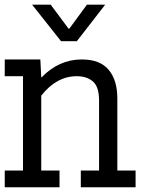

<svg xmlns="http://www.w3.org/2000/svg" viewBox="-20 -789 655 809"><path d="M0 -70.5H76.9V-467.9H0V-538.5H150L153.8 -462.8H155.1Q228.2 -538.5 324.4 -538.5Q401.3 -538.5 437.8 -494.9Q474.4 -451.3 474.4 -374.4V-70.5H551.3V0H320.5V-70.5H397.4V-365.4Q397.4 -423.1 371.8 -445.5Q346.2 -467.9 303.8 -467.9Q217.9 -467.9 153.8 -385.9V-70.5H230.8V0H0ZM271.8 -667.9 346.2 -769.2H423.1L303.8 -615.4H237.2L115.4 -769.2H193.6L269.2 -667.9Z"/></svg>

Font: Slabo 13px
Style: Regular
Weight: 400
Designer: John Hudson
Foundry: Tiro Typeworks Ltd.
Version: Version 1.02 Build 005a